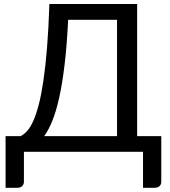

<svg xmlns="http://www.w3.org/2000/svg" viewBox="-20 -736 826 931"><path d="M762 -76V145.5Q762 158.5 753.5 166.5Q745 174.5 731 174.5H673.5V0H96V145.5Q96 158.5 87.2 166.5Q78.5 174.5 65 174.5H7V-76H80Q95.5 -83.5 111 -100.2Q126.5 -117 140.8 -148.2Q155 -179.5 167.5 -227Q180 -274.5 190.2 -343.2Q200.5 -412 208 -504Q215.5 -596 219.5 -716.5H645V-76ZM547.5 -76V-640H310.5Q304.5 -517.5 293.5 -425Q282.5 -332.5 267.5 -264.5Q252.5 -196.5 234 -150.8Q215.5 -105 194 -76Z"/></svg>

Font: Lato
Style: Regular
Weight: 400
Designer: Lukasz Dziedzic with Adam Twardoch and Botio Nikoltchev
Foundry: tyPoland Lukasz Dziedzic
Version: Version 2.010; 2014-09-01; http://www.latofonts.com/; ttfaut